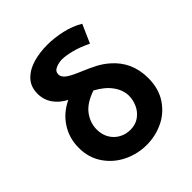

<svg xmlns="http://www.w3.org/2000/svg" viewBox="-201 -862 1002 1002"><g transform="rotate(-45 300.0 -361.5)"><path d="M44.5 -233.5Q44.5 -304 81 -361Q117.5 -418 183 -449Q140 -471.5 116 -506.2Q92 -541 92 -585.5Q92 -637.5 123.8 -670Q155.5 -702.5 204.2 -716.2Q253 -730 308.5 -730Q361 -730 416.2 -717.5Q471.5 -705 515.5 -678.5L470.5 -576.5Q419 -601.5 376.8 -611.8Q334.5 -622 310 -622Q286 -622 263 -612.2Q240 -602.5 240 -579Q240 -562.5 257.5 -547Q275 -531.5 323.5 -511L337.5 -505Q381.5 -486.5 412.2 -470.5Q443 -454.5 471.5 -430Q559 -355 559 -234.5Q559 -157 522.8 -102.2Q486.5 -47.5 428.8 -20.2Q371 7 306.5 7Q239.5 7 179.2 -22.2Q119 -51.5 81.8 -106.2Q44.5 -161 44.5 -233.5ZM422.5 -239.5Q422.5 -282 394 -321.8Q365.5 -361.5 310.5 -391Q240 -367 209.2 -325.2Q178.5 -283.5 178.5 -235Q178.5 -197 195.2 -168.5Q212 -140 240.2 -124.5Q268.5 -109 302 -109Q341 -109 368.2 -129Q395.5 -149 409 -179.2Q422.5 -209.5 422.5 -239.5Z"/></g></svg>

Font: JuliaMono Black
Style: Regular
Weight: 900
Monospace: yes
Designer: cormullion
Foundry: corm
Version: Version 0.054; ttfautohint (v1.8.4)